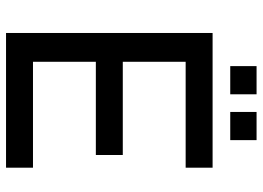

<svg xmlns="http://www.w3.org/2000/svg" viewBox="-134 -714 849 620"><g transform="rotate(90 290.0 -404.5)"><path d="M522 -580V-667H87V0H522V-87H180V-290H481V-377H180V-580H522ZM433 -809H342V-724H433V-809ZM285 -809H194V-724H285V-809Z"/></g></svg>

Font: Maven Pro
Style: Medium
Weight: 500
Designer: Joe Prince
Foundry: Joe Prince
Version: Version 1.003